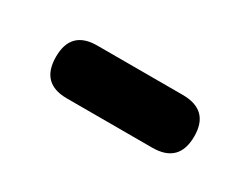

<svg xmlns="http://www.w3.org/2000/svg" viewBox="-29 -452 426 329"><g transform="rotate(30 184.5 -287.0)"><path d="M269.5 -234.4H100.6Q48.8 -234.4 48.8 -287.1Q48.8 -338.9 100.6 -338.9H269.5Q322.3 -338.9 322.3 -287.1Q322.3 -234.4 269.5 -234.4Z"/></g></svg>

Font: GenSenMaruGothic TW TTF Bold
Style: Regular
Weight: 700
Version: Version 1.301